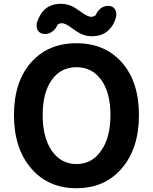

<svg xmlns="http://www.w3.org/2000/svg" viewBox="-20 -983 810 1017"><path d="M385 14Q236 14 146 -90Q54 -196 54 -373.5Q54 -551 146 -654Q236 -754 385 -754Q534 -754 624 -654Q716 -551 716 -373.5Q716 -196 624 -90Q534 14 385 14ZM385 -114Q467 -114 516 -185Q565 -254 565 -374Q565 -492 516.5 -559.5Q468 -627 385 -627Q302 -627 254 -559.5Q206 -492 206 -374Q206 -255 254 -185Q303 -114 385 -114ZM467 -791Q435 -791 406 -805Q389 -813 361 -834Q326 -860 308 -860Q295 -860 285 -853Q276 -829 257 -816Q237 -801 214 -803Q191 -805 181 -821Q171 -837 175 -861Q188 -902 209 -925Q243 -963 302 -963Q334 -963 364 -949Q381 -940 409 -920Q445 -894 462 -894Q477 -894 487 -903Q496 -925 514 -939Q533 -953 555.5 -952Q578 -951 588.5 -934.5Q599 -918 595 -894Q585 -854 561 -829Q526 -791 467 -791Z"/></svg>

Font: GenSenRounded2 TW B
Style: Regular
Weight: 700
Version: Version 2.000;PS 2;hotconv 16.6.51;makeotf.lib2.5.65220 DEVE